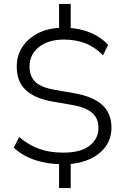

<svg xmlns="http://www.w3.org/2000/svg" viewBox="-20 -840 640 975"><path d="M280 115V-21L297 -6Q226 -6 162 -26Q98 -46 50 -90L77 -144Q109 -118 142 -100.5Q175 -83 214 -74Q253 -65 302 -65Q391 -65 435.5 -100.5Q480 -136 480 -190Q480 -241 445.5 -269Q411 -297 341 -308L243 -325Q155 -341 110 -383.5Q65 -426 65 -502Q65 -558 93.5 -601.5Q122 -645 172.5 -671Q223 -697 291 -699L280 -685V-820H339V-685L327 -698Q381 -697 435.5 -675.5Q490 -654 529 -612L503 -559Q463 -601 414 -620Q365 -639 304 -639Q225 -639 177.5 -601Q130 -563 130 -503Q130 -452 159.5 -424Q189 -396 257 -384L355 -367Q453 -350 499.5 -307Q546 -264 546 -192Q546 -138 517.5 -97.5Q489 -57 439 -33.5Q389 -10 323 -6L339 -22V115Z"/></svg>

Font: Nunito Sans 9pt Light
Style: Regular
Weight: 300
Version: Version 3.101;gftools[0.9.27]